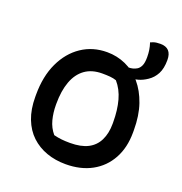

<svg xmlns="http://www.w3.org/2000/svg" viewBox="-123 -774 847 893"><g transform="rotate(20 300.0 -327.5)"><path d="M302 -545Q351 -545 394.5 -525.5Q438 -506 471 -467.5Q504 -429 523 -374Q542 -319 542 -246V-235Q542 -160 511.5 -104.5Q481 -49 426 -19Q371 11 297 11Q246 11 202.5 -4.5Q159 -20 126.5 -50.5Q94 -81 76 -127.5Q58 -174 58 -235V-246Q58 -337 89.5 -404Q121 -471 176 -508Q231 -545 302 -545ZM314 -444Q263 -444 229 -419.5Q195 -395 178 -349Q161 -303 161 -239V-233Q161 -195 170 -160Q179 -125 202 -98Q222 -93 240.5 -91Q259 -89 283 -89Q337 -89 371 -106.5Q405 -124 422 -158.5Q439 -193 439 -241V-248Q439 -308 426 -355.5Q413 -403 384 -436Q370 -441 353 -442.5Q336 -444 314 -444ZM473 -656Q480 -659 487 -661.5Q494 -664 502.5 -665Q511 -666 521 -666Q549 -666 563 -651Q577 -636 577 -606Q577 -564 563 -537.5Q549 -511 525 -495Q503 -480 481 -474Q459 -468 438 -468Q435 -468 432 -468Q429 -468 426 -468Q423 -468 420 -468Q420 -474 420 -478.5Q420 -483 420 -488Q420 -493 420 -499Q420 -505 420 -512Q430 -512 440 -514.5Q450 -517 460 -523Q471 -530 477.5 -544.5Q484 -559 484 -586Q484 -605 481.5 -621.5Q479 -638 473 -656Z"/></g></svg>

Font: Recursive Monospace Casual Medium
Style: Regular
Weight: 500
Version: Version 1.047